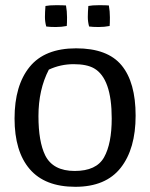

<svg xmlns="http://www.w3.org/2000/svg" viewBox="-20 -706 578 739"><path d="M237 -606Q217 -602 194.5 -602Q172 -602 158 -604Q153 -622 153 -640.5Q153 -659 155 -683Q170 -686 196 -686Q222 -686 234 -685Q238 -663 238 -639.5Q238 -616 237 -606ZM402 -606Q382 -602 359.5 -602Q337 -602 323 -604Q318 -622 318 -640.5Q318 -659 320 -683Q335 -686 361 -686Q387 -686 399 -685Q403 -663 403 -639.5Q403 -616 402 -606ZM410 -250Q410 -404 342 -443Q314 -459 263.5 -459Q213 -459 168 -438Q128 -361 128 -259Q128 -161 154 -108Q184 -48 267.5 -48Q351 -48 380.5 -100.5Q410 -153 410 -250ZM36 -250Q36 -377 94 -448.5Q152 -520 273 -520Q394 -520 448 -454.5Q502 -389 502 -261Q502 -133 444.5 -60Q387 13 270 13Q153 13 94.5 -55Q36 -123 36 -250Z"/></svg>

Font: Inika
Style: Regular
Weight: 400
Designer: Constanza Artigas Preller
Foundry: Constanza Artigas Preller
Version: Version 1.001